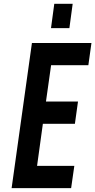

<svg xmlns="http://www.w3.org/2000/svg" viewBox="-20 -972 492 992"><path d="M452.5 -750 436.5 -635H244L217.5 -447.5H383L367 -332.5H201.5L171.5 -115H364L347.5 0H40L145 -750ZM243.5 -826.5 260.5 -952.5H355.5L338.5 -826.5Z"/></svg>

Font: Mohave Light SemiBold
Style: Italic
Weight: 600
Italic angle: -8°
Version: Version 2.003